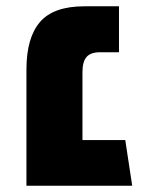

<svg xmlns="http://www.w3.org/2000/svg" viewBox="-20 -590 454 610"><path d="M378 -145 400 0H64V-369Q64 -470 107 -520Q150 -570 248 -570H358V-424H298Q268 -424 255 -409Q242 -394 242 -361V-145Z"/></svg>

Font: FiraGO ExtraBold
Style: Regular
Weight: 800
Designer: bBox Type
Foundry: bBox Type GmbH
Version: Version 1.001;PS 001.001;hotconv 1.0.88;makeotf.lib2.5.64775